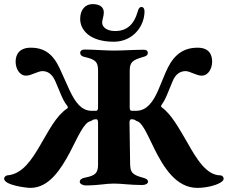

<svg xmlns="http://www.w3.org/2000/svg" viewBox="-32 -896 1108 934"><path d="M-12 -27C-12 5 96 18 116 18C205 18 262 -69 307 -153C347 -229 376 -302 410 -307C418 -311 420 -316 437 -316C442 -316 445 -309 445 -300V-97C445 -55 433 -42 382 -32C365 -29 356 -22 356 -11C356 -2 371 6 384 6C450 6 480 -3 522 -3C562 -3 598 4 660 4C674 4 688 -2 688 -12C688 -24 676 -28 662 -32C610 -46 602 -59 601 -98L598 -300C598 -309 601 -316 607 -316C623 -316 625 -311 633 -307C660 -302 685 -241 719 -172C763 -84 824 18 928 18C979 18 1029 2 1045 -11C1050 -14 1056 -20 1056 -27C1056 -35 1049 -43 1040 -43C973 -43 925 -121 878 -205C839 -271 802 -340 756 -373C749 -378 751 -381 756 -389C767 -405 773 -416 786 -448L807 -499C822 -538 847 -550 871 -550C892 -550 923 -528 949 -528C983 -528 1000 -565 1000 -596C1000 -632 984 -664 929 -664C843 -664 802 -610 773 -542L738 -458C713 -400 682 -358 632 -357H609C603 -357 599 -361 599 -373V-551C599 -592 611 -604 665 -619C679 -623 687 -627 687 -640C687 -649 680 -654 668 -654C624 -654 561 -650 522 -650C481 -650 423 -655 378 -655C368 -655 358 -649 358 -640C358 -629 365 -622 379 -619C432 -607 445 -596 445 -552V-373C445 -361 441 -357 435 -357H412C363 -358 333 -400 306 -458L268 -542C239 -610 204 -664 118 -664C63 -664 44 -632 44 -596C44 -565 61 -528 95 -528C120 -528 152 -550 174 -550C198 -550 221 -539 238 -499L259 -449C272 -417 281 -399 293 -384C299 -376 301 -372 293 -367C241 -332 205 -260 165 -192C122 -118 77 -49 4 -43C-4 -42 -12 -35 -12 -27ZM358 -804C358 -753 401 -693 522 -693C612 -693 671 -766 671 -841C671 -852 666 -862 657 -862C647 -862 642 -856 637 -837C620 -779 587 -745 528 -745C485 -745 465 -766 465 -786C465 -794 467 -802 469 -809C471 -818 473 -826 473 -835C473 -859 457 -876 418 -876C383 -876 358 -849 358 -804Z"/></svg>

Font: EB Garamond
Style: Bold
Weight: 700
Designer: Georg Duffner and Octavio Pardo
Foundry: Georg Duffner
Version: Version 1.000;PS 001.000;hotconv 1.0.88;makeotf.lib2.5.64775